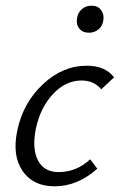

<svg xmlns="http://www.w3.org/2000/svg" viewBox="-20 -650 421 675"><path d="M293 -535Q270 -535 258.5 -550Q247 -565 251 -587Q254 -606 268 -618Q282 -630 302 -630Q324 -630 335.5 -614.5Q347 -599 343 -577Q340 -558 326 -546.5Q312 -535 293 -535ZM336 -336Q310 -367 267 -367Q210 -367 165.5 -318.5Q121 -270 106 -197Q92 -127 113.5 -86Q135 -45 186 -45Q249 -45 297 -90L322 -57Q253 5 172 5Q96 5 59 -49.5Q22 -104 41 -192Q61 -288 130.5 -353.5Q200 -419 285 -419Q350 -419 381 -378Z"/></svg>

Font: EauTestInfant
Style: Italic
Weight: 400
Italic angle: -12°
Designer: Christian Thalmann (Catharsis Fonts)
Version: Version 0.001;PS 000.001;hotconv 1.0.88;makeotf.lib2.5.64775